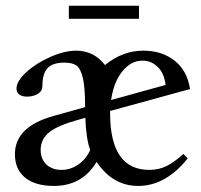

<svg xmlns="http://www.w3.org/2000/svg" viewBox="-20 -627 691 659"><path d="M216.3 -562.5V-607.4H457V-562.5ZM165 11.2Q101.1 11.2 66.2 -17.3Q31.2 -45.9 31.2 -97.7Q31.2 -192.9 165.5 -229.5L272 -259.3V-263.7Q272 -327.1 264.4 -359.4Q256.8 -391.6 242.7 -401.9Q228.5 -412.1 201.2 -412.1Q160.6 -412.1 143.1 -393.1Q125.5 -374 125.5 -332Q125.5 -314.9 110.4 -305.2Q95.2 -295.4 72.8 -295.4Q55.2 -295.4 45.9 -302.7Q36.6 -310.1 36.6 -323.2Q36.6 -348.1 70.3 -379.2Q104 -410.2 152.8 -431.6Q201.7 -453.1 241.7 -453.1Q301.8 -453.1 340.3 -403.8Q400.9 -453.1 471.7 -453.1Q535.6 -453.1 579.1 -418.9Q622.6 -384.8 632.3 -321.3L357.9 -246.1V-238.8Q357.9 -43.9 492.2 -43.9Q525.4 -43.9 551.8 -57.1Q578.1 -70.3 609.4 -98.6L624 -83.5Q590.3 -39.6 546.9 -14.2Q503.4 11.2 454.1 11.2Q367.2 11.2 311.5 -71.3Q262.2 11.2 165 11.2ZM469.2 -418.9Q429.7 -418.9 399.9 -382.1Q370.1 -345.2 361.3 -283.7L548.3 -335.4Q543.9 -375 521.7 -397Q499.5 -418.9 469.2 -418.9ZM119.6 -112.8Q119.6 -81.1 139.2 -62.5Q158.7 -43.9 191.4 -43.9Q221.7 -43.9 248 -61.8Q274.4 -79.6 289.6 -111.8Q275.4 -150.9 272.9 -222.7L250 -216.3Q178.7 -196.8 149.2 -173.1Q119.6 -149.4 119.6 -112.8Z"/></svg>

Font: Elstob 10pt Medium
Style: Regular
Weight: 500
Designer: Peter S. Baker
Version: Version 1.015